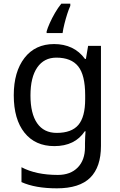

<svg xmlns="http://www.w3.org/2000/svg" viewBox="-20 -786 655 1046"><path d="M275 -546Q328 -546 370.5 -526Q413 -506 443 -465H448L460 -536H530V9Q530 124 471.5 182Q413 240 290 240Q172 240 97 206V125Q176 167 295 167Q364 167 403.5 126.5Q443 86 443 16V-5Q443 -17 444 -39.5Q445 -62 446 -71H442Q388 10 276 10Q172 10 113.5 -63Q55 -136 55 -267Q55 -395 113.5 -470.5Q172 -546 275 -546ZM287 -472Q220 -472 183 -418.5Q146 -365 146 -266Q146 -167 182.5 -114.5Q219 -62 289 -62Q370 -62 407 -105.5Q444 -149 444 -246V-267Q444 -377 406 -424.5Q368 -472 287 -472ZM363 -754Q355 -737 346.5 -710.5Q338 -684 331 -656Q324 -628 321 -606H234V-615Q239 -633 251 -660Q263 -687 279.5 -715.5Q296 -744 314 -766H363Z"/></svg>

Font: Noto Sans Ethiopic
Style: Regular
Weight: 400
Designer: Monotype Design Team
Foundry: Monotype Imaging Inc.
Version: Version 2.102; ttfautohint (v1.8.4.7-5d5b)